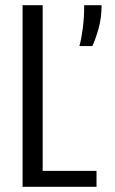

<svg xmlns="http://www.w3.org/2000/svg" viewBox="-20 -720 444 740"><path d="M67 0V-700H144.5V-61.5H352V0ZM286 -542.5Q293.5 -568.5 299 -610.2Q304.5 -652 304.5 -700H371.5Q371.5 -650 359.5 -608.5Q347.5 -567 336 -542.5Z"/></svg>

Font: Trispace SemiCondensed Light
Style: Regular
Weight: 300
Width: 4
Designer: Tyler Finck
Foundry: Etcetera Type Company
Version: Version 1.210; ttfautohint (v1.8.3)